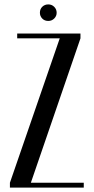

<svg xmlns="http://www.w3.org/2000/svg" viewBox="-20 -851 425 871"><path d="M58 -677V-699H345V-677L120 -22H360V0H25V-22L251 -677ZM161 -793Q161 -810 172 -820.5Q183 -831 199 -831Q215 -831 226 -820Q237 -809 237 -793Q237 -778 226 -767Q215 -756 199 -756Q182 -756 171.5 -767Q161 -778 161 -793Z"/></svg>

Font: Moniqa SemBd Heading
Style: Regular
Weight: 600
Designer: Rajesh Rajput
Foundry: Rajesh Rajput
Version: Version 1.000